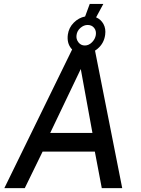

<svg xmlns="http://www.w3.org/2000/svg" viewBox="-20 -976 729 996"><path d="M2.5 0 356 -723H471L614 0H508L472 -189.5H201L108.5 0ZM240.5 -286.5H459.5L399 -618ZM413.5 -696Q373 -696 349.5 -724.5Q326 -753 332 -797Q337 -832.5 362.5 -858.2Q388 -884 421.5 -890.5L445.5 -955.5H516L478.5 -886Q503.5 -875.5 516.8 -851.2Q530 -827 525.5 -795Q519.5 -751.5 487 -723.8Q454.5 -696 413.5 -696ZM420 -740Q440.5 -740 457 -756.5Q473.5 -773 477 -794Q480.5 -816.5 468.2 -831.5Q456 -846.5 434.5 -846.5Q415 -846.5 397.5 -831.5Q380 -816.5 377 -794Q374 -773 386.8 -756.5Q399.5 -740 420 -740Z"/></svg>

Font: Public Sans Medium
Style: Italic
Weight: 500
Italic angle: -8°
Designer: The Public Sans project authors (U.S. Web Design System). Libre Franklin designed by Pablo Impallari and Rodrigo Fuenzal
Version: Version 1.007; ttfautohint (v1.8.1) -l 8 -r 50 -G 200 -x 14 